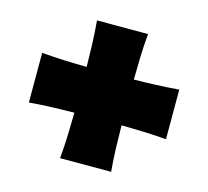

<svg xmlns="http://www.w3.org/2000/svg" viewBox="-92 -773 893 825"><g transform="rotate(15 355.0 -360.5)"><path d="M50.3 -250V-470.7Q103.5 -466.3 154.1 -464.4Q204.6 -462.4 250.5 -461.9Q250 -508.8 248.3 -560.3Q246.6 -611.8 241.7 -666.5H468.8Q463.9 -611.8 462.4 -560.3Q460.9 -508.8 460.4 -461.9Q506.3 -462.4 556.6 -464.4Q606.9 -466.3 660.2 -470.7V-250Q606.9 -254.4 556.6 -256.1Q506.3 -257.8 460.4 -258.3Q460.9 -211.4 462.4 -159.9Q463.9 -108.4 468.8 -53.7H241.7Q246.6 -108.4 248.3 -159.9Q250 -211.4 250.5 -258.3Q204.6 -257.8 154.1 -256.1Q103.5 -254.4 50.3 -250Z"/></g></svg>

Font: Pinar-DS3-FD Black
Style: Regular
Weight: 900
Designer: Amin Abedi
Version: Version 3.000